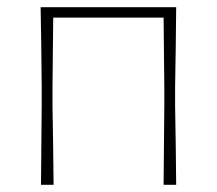

<svg xmlns="http://www.w3.org/2000/svg" viewBox="-20 -514 603 534"><path d="M94 0Q94.5 -56.5 95 -108.5Q95.5 -160.5 96 -221V-271Q95.5 -332 94.8 -385Q94 -438 93 -494H470Q469.5 -438 468.8 -385Q468 -332 467 -271V-221Q468 -160.5 468.8 -108.5Q469.5 -56.5 470 0H435Q435.5 -56.5 436 -108.5Q436.5 -160.5 437 -221V-271Q436.5 -323.5 436 -370.2Q435.5 -417 435 -465H128Q127.5 -417 127 -370.2Q126.5 -323.5 126 -271V-221Q127 -160.5 127.8 -108.5Q128.5 -56.5 129 0Z"/></svg>

Font: Commissioner Loud Thin
Style: Regular
Weight: 100
Designer: Kostas Bartsokas
Foundry: Kostas Bartsokas
Version: Version 1.000; ttfautohint (v1.8.3)